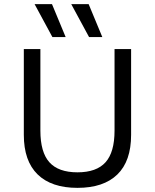

<svg xmlns="http://www.w3.org/2000/svg" viewBox="-20 -897 748 927"><path d="M231 -877 297 -718H233L147 -877ZM408 -877 474 -718H410L324 -877ZM613 -660V-246Q613 -119 546.5 -54.5Q480 10 354 10Q228 10 161.5 -55Q95 -120 95 -246V-660H175V-266Q175 -162 218.5 -113.5Q262 -65 354 -65Q446 -65 489.5 -113.5Q533 -162 533 -266V-660Z"/></svg>

Font: Elaine Sans
Style: Regular
Weight: 400
Designer: Wei Huang
Foundry: Wei Huang
Version: Version 2.001;December 24, 2019;FontCreator 12.0.0.2547 64-b